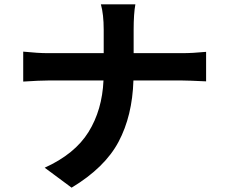

<svg xmlns="http://www.w3.org/2000/svg" viewBox="-20 -809 1040 885"><path d="M596 -564H821Q867 -564 930 -570V-434Q846 -438 820 -438H595Q590 -275 526.5 -155.5Q463 -36 310 56L186 -36Q325 -99 388 -200.5Q451 -302 457 -438H202Q164 -438 87 -433V-571Q157 -564 198 -564H458V-672Q458 -743 445 -789H604Q596 -746 596 -671Z"/></svg>

Font: Noto Sans Korean Bold
Style: Bold
Weight: 700
Designer: Ryoko NISHIZUKA  (kana & ideographs); Paul D. Hunt (Latin, Greek & Cyrillic); Wenlong ZHANG  (bopomofo); Sandoll Communi
Foundry: Adobe Systems Incorporated
Version: Version 1.000;PS 1;hotconv 1.0.78;makeotf.lib2.5.61930